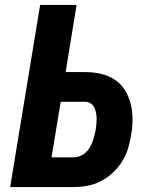

<svg xmlns="http://www.w3.org/2000/svg" viewBox="-20 -755 640 775"><path d="M21 0 142 -735H289L245 -464H324Q357 -464 387.5 -457Q418 -450 443 -433.5Q468 -417 484 -391.5Q500 -366 507.5 -336Q515 -306 515 -273.5Q515 -241 509 -209Q505 -182 496.5 -154.5Q488 -127 472.5 -102.5Q457 -78 435 -57.5Q413 -37 386.5 -23.5Q360 -10 332.5 -5Q305 0 277 0ZM278 -120Q290 -120 302 -124.5Q314 -129 324 -137.5Q334 -146 341 -157.5Q348 -169 352.5 -180.5Q357 -192 360 -204Q363 -216 366 -229Q368 -241 369 -253Q370 -265 370 -277Q370 -289 367.5 -300.5Q365 -312 360 -322Q355 -332 345.5 -338Q336 -344 324 -344H225L188 -120Z"/></svg>

Font: Iosevka Heavy Extended Oblique
Style: Regular
Weight: 900
Width: 7
Italic angle: -9°
Monospace: yes
Designer: Belleve Invis
Foundry: Belleve Invis
Version: Version 32.5.0; ttfautohint (v1.8.4)